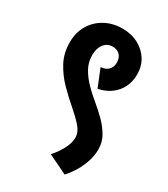

<svg xmlns="http://www.w3.org/2000/svg" viewBox="-171 -740 735 840"><g transform="rotate(30 196.5 -320.0)"><path d="M255 -144Q255 -171 231.5 -197.5Q208 -224 174 -253Q140 -282 106 -316.5Q72 -351 48.5 -394.5Q25 -438 25 -493H138Q138 -457 155 -427Q172 -397 197.5 -371Q223 -345 253 -320.5Q283 -296 308.5 -270Q334 -244 351 -214.5Q368 -185 368 -149ZM295 20 198 -27Q211 -41 224 -60Q237 -79 246 -100.5Q255 -122 255 -144L368 -149Q368 -118 358 -87.5Q348 -57 332 -30Q316 -3 295 20ZM25 -493Q25 -542 47 -579.5Q69 -617 108 -638.5Q147 -660 196 -660L198 -570Q171 -570 154.5 -549Q138 -528 138 -493ZM232 -377 196 -466Q220 -467 234 -481Q248 -495 248 -518H351Q351 -482 336.5 -452.5Q322 -423 295 -403.5Q268 -384 232 -377ZM248 -518Q248 -542 234.5 -556Q221 -570 198 -570L196 -660Q241 -660 276 -641.5Q311 -623 331 -591Q351 -559 351 -518Z"/></g></svg>

Font: Akshar Light Medium
Style: Regular
Weight: 500
Version: Version 1.100